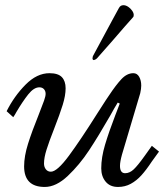

<svg xmlns="http://www.w3.org/2000/svg" viewBox="-20 -721 644 750"><path d="M173.3 -435.1Q124 -435.1 79.6 -390.1Q35.2 -345.2 5.9 -286.6L31.7 -263.2Q35.2 -267.6 38.1 -272.9Q41 -278.3 43.9 -283.2Q68.4 -324.7 90.3 -352.3Q112.3 -379.9 133.8 -379.9Q145 -379.9 151.6 -372.8Q158.2 -365.7 158.2 -354.5Q158.2 -345.2 152.1 -327.9Q146 -310.5 131.3 -273.4Q105 -208.5 89.6 -159.7Q74.2 -110.8 74.2 -71.3Q74.2 9.3 154.8 9.3Q199.2 9.3 244.9 -33.9Q290.5 -77.1 327.6 -133.3Q364.7 -189.5 410.6 -269.5Q427.7 -300.8 439.9 -320.3L447.8 -316.4L435.5 -284.2L430.2 -270.5Q405.3 -205.6 390.4 -155.8Q375.5 -106 375.5 -63.5Q375.5 -32.2 392.6 -11.5Q409.7 9.3 440.9 9.3Q468.3 9.3 490.7 -2.9Q513.2 -15.1 532.2 -36.1Q551.3 -57.1 573.2 -90.3L601.1 -128.9L573.2 -151.4L544.9 -111.8Q518.1 -74.2 502.2 -59.3Q486.3 -44.4 468.8 -44.4Q448.7 -44.4 448.7 -73.2Q448.7 -88.9 456.5 -117.2L527.8 -356.9Q531.7 -374.5 531.7 -386.7Q531.7 -406.7 523.7 -420.9Q515.6 -435.1 501 -435.1Q476.1 -435.1 454.3 -411.9Q432.6 -388.7 405.8 -348.1L393.6 -330.1Q384.8 -316.9 359.4 -276.9Q295.4 -175.3 249.3 -112.8Q203.1 -50.3 178.7 -50.3Q166.5 -50.3 159.2 -59.6Q151.9 -68.8 151.9 -82.5Q151.9 -105 161.9 -136.7Q171.9 -168.5 191.9 -219.2Q213.9 -275.4 225.1 -311.8Q236.3 -348.1 236.3 -376Q236.3 -404.3 221.7 -419.7Q207 -435.1 173.3 -435.1ZM462.4 -700.7Q456.1 -700.7 451.7 -698Q447.3 -695.3 443.8 -688.5Q423.8 -650.9 417 -639.2L342.8 -501.5Q341.3 -495.6 341.3 -493.2Q341.3 -489.7 343 -488Q344.7 -486.3 346.7 -486.3Q348.1 -486.3 352.1 -488.3Q356 -490.2 359.4 -493.7Q374 -509.8 390.1 -528.6Q406.2 -547.4 420.4 -563Q477.1 -628.9 498.5 -652.3Q501 -654.8 501.7 -657Q502.4 -659.2 502.4 -662.6Q502.4 -670.4 496.1 -679.4Q489.7 -688.5 480.5 -694.6Q471.2 -700.7 462.4 -700.7Z"/></svg>

Font: Radley
Style: Italic
Weight: 400
Italic angle: -12°
Designer: Vernon Adams
Foundry: Vernon Adams
Version: Version 1.003; ttfautohint (v1.6)